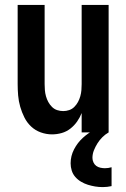

<svg xmlns="http://www.w3.org/2000/svg" viewBox="-20 -540 515 783"><path d="M192 8Q169 8 146.5 0Q124 -8 107 -24Q90 -40 79.5 -61Q69 -82 62.5 -104.5Q56 -127 54 -150.5Q52 -174 52 -197V-520H162V-197Q162 -185 163 -172.5Q164 -160 167.5 -147.5Q171 -135 177 -124Q183 -113 192 -104Q201 -95 213 -91Q225 -87 238 -87Q250 -87 262 -91Q274 -95 283 -104Q292 -113 298 -124Q304 -135 307.5 -147.5Q311 -160 312 -172.5Q313 -185 313 -197V-520H423V0H313V-79Q306 -61 294.5 -44.5Q283 -28 267 -15.5Q251 -3 231.5 2.5Q212 8 192 8ZM399 223Q383 223 368 220.5Q353 218 338.5 213.5Q324 209 310.5 201Q297 193 287 181.5Q277 170 272.5 155.5Q268 141 268 126Q268 96 282 69Q296 42 318 22Q340 2 367 -12Q394 -26 423 -33V0Q409 8 397.5 19.5Q386 31 377.5 44.5Q369 58 363 73Q357 88 357 104Q357 113 361 122Q365 131 372.5 136.5Q380 142 389.5 144Q399 146 408 146Q415 146 421.5 145Q428 144 435 142V219Q426 221 417 222Q408 223 399 223Z"/></svg>

Font: Iosevka QP
Style: Bold
Weight: 700
Designer: Belleve Invis
Foundry: Belleve Invis
Version: Version 20.0.0; ttfautohint (v1.8.4)